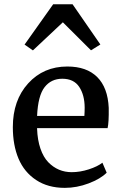

<svg xmlns="http://www.w3.org/2000/svg" viewBox="-20 -889 580 920"><path d="M137.7 -647.5 97.7 -675.3 234.9 -868.7H327.6L460.9 -675.8L416 -647.9L281.2 -782.2ZM290.5 11.2Q210 11.2 153.1 -26.4Q96.2 -64 68.8 -128.7Q41.5 -193.4 41.5 -279.8Q41.5 -408.7 115 -489.5Q188.5 -570.3 302.7 -570.3Q395 -570.3 445.8 -519.8Q496.6 -469.2 501 -372.1Q502 -302.2 495.6 -274.9H157.7V-272Q159.7 -217.8 173.8 -176.8Q188 -135.7 211.2 -111.8Q234.4 -87.9 262.7 -75.9Q291 -64 323.7 -64Q363.8 -64 405.8 -77.6Q447.8 -91.3 470.7 -109.4L491.2 -61.5Q461.4 -31.7 404.8 -10.3Q348.1 11.2 290.5 11.2ZM278.3 -511.7Q225.1 -511.7 193.6 -471.2Q162.1 -430.7 157.7 -333.5H384.3Q385.7 -352.5 385.7 -374Q385.3 -434.1 359.4 -472.9Q333.5 -511.7 278.3 -511.7Z"/></svg>

Font: HaufeMerriweather
Style: Regular
Weight: 400
Designer: Eben Sorkin ( eben@eyebytes.com )
Foundry: Eben Sorkin
Version: Version 1.56